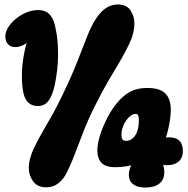

<svg xmlns="http://www.w3.org/2000/svg" viewBox="-20 -825 843 860"><path d="M151 -780Q175 -780 192 -769Q209 -758 220 -731Q228 -709 234 -671Q240 -633 240 -579Q240 -546 236 -511.5Q232 -477 226 -448Q220 -419 213 -403Q202 -375 187 -362.5Q172 -350 150 -350Q100 -350 86 -404Q82 -420 80 -441Q78 -462 78 -486Q78 -533 88 -585Q98 -637 114 -676L132 -664Q114 -641 92 -627.5Q70 -614 49 -614Q28 -614 16 -627Q4 -640 4 -662Q4 -689 26.5 -716.5Q49 -744 83 -762Q117 -780 151 -780ZM187 14Q148 14 128.5 -12.5Q109 -39 109 -73Q109 -114 133 -163.5Q157 -213 193 -273.5Q229 -334 263 -406Q302 -487 327 -551Q352 -615 371 -663.5Q390 -712 411 -743Q434 -777 458 -791Q482 -805 507 -805Q547 -805 564.5 -778.5Q582 -752 582 -720Q582 -675 555.5 -621.5Q529 -568 488 -501Q447 -434 403 -346Q375 -290 353 -233.5Q331 -177 312 -127Q293 -77 273 -41Q260 -18 238.5 -2Q217 14 187 14ZM631 15Q595 15 576 0Q557 -15 557 -43Q557 -72 580 -105L593 -93Q575 -85 548.5 -80.5Q522 -76 495 -76Q454 -76 435 -95.5Q416 -115 416 -151Q416 -175 424.5 -206.5Q433 -238 448 -271Q463 -304 480 -331Q511 -379 548 -405Q585 -431 640 -431Q697 -431 721 -406Q745 -381 745 -334Q745 -305 737.5 -265.5Q730 -226 716 -187L704 -204Q712 -207 721 -208.5Q730 -210 737 -210Q799 -210 799 -149Q799 -118 780 -101.5Q761 -85 730 -85Q721 -85 711.5 -86.5Q702 -88 696 -90L704 -103Q709 -95 712.5 -81Q716 -67 716 -54Q716 -20 693.5 -2.5Q671 15 631 15ZM544 -194Q561 -194 574.5 -205.5Q588 -217 595 -238Q602 -259 602 -288Q602 -302 598.5 -308.5Q595 -315 589 -315Q573 -315 558 -300.5Q543 -286 533.5 -264.5Q524 -243 524 -222Q524 -206 529 -200Q534 -194 544 -194Z"/></svg>

Font: DynaPuff
Style: Bold
Weight: 700
Designer: Toshi Omagari, Jennifer Daniel
Foundry: Google Fonts
Version: Version 2.000